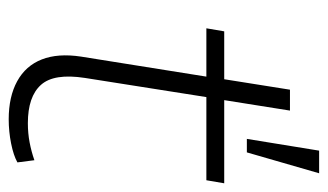

<svg xmlns="http://www.w3.org/2000/svg" viewBox="-176 -569 753 441"><g transform="rotate(90 200.5 -348.5)"><path d="M254 8Q202 8 166.5 -11.5Q131 -31 116.5 -68Q102 -105 110 -158L156 -446H45L52 -487H162L186 -638H234L210 -487H401L394 -446H203L159 -167Q148 -96 175 -66Q202 -36 263 -36Q286 -36 307 -40Q328 -44 348 -51L353 -12Q337 -3 309.5 2.5Q282 8 254 8ZM299 -539 326 -705H378L330 -539Z"/></g></svg>

Font: Nunito Sans 10pt SemiExpanded ExtraLight
Style: Italic
Weight: 250
Width: 6
Italic angle: -9°
Designer: Vernon Adams
Foundry: Vernon Adams
Version: Version 3.101;gftools[0.9.27]